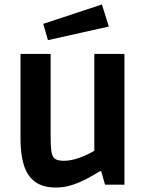

<svg xmlns="http://www.w3.org/2000/svg" viewBox="-20 -828 663 861"><path d="M231 13Q172 13 137 -13Q102 -39 87 -87.5Q72 -136 72 -202V-586H207V-222Q207 -175 210 -152.5Q213 -130 221 -121Q228 -113 239.5 -110Q251 -107 267 -107Q300 -107 337.5 -121Q375 -135 403 -152V-586H538V0H451L434 -60H428Q405 -46 374 -29Q343 -12 306.5 0.5Q270 13 231 13ZM195 -648 174 -721 437 -808 468 -709Z"/></svg>

Font: Ruda ExtraBold
Style: Regular
Weight: 800
Designer: Mariela Monsalve and Angelina Sanchez
Foundry: Mariela Monsalve and Angelina Sanchez
Version: Version 2.000